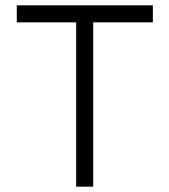

<svg xmlns="http://www.w3.org/2000/svg" viewBox="-20 -701 635 721"><path d="M43 -681H554V-617H330V0H266V-617H43Z"/></svg>

Font: Timtura
Style: Regular
Weight: 400
Version: Version 1.0